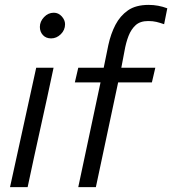

<svg xmlns="http://www.w3.org/2000/svg" viewBox="-20 -765 704 785"><path d="M189 -608Q168 -608 155.5 -621.5Q143 -635 143 -655Q143 -677 160 -695Q177 -713 200 -713Q219 -713 232.5 -698Q246 -683 246 -666Q246 -642 228.5 -625Q211 -608 189 -608ZM199 -488Q173 -365 146 -244Q119 -123 93 0H21Q48 -123 74.5 -244Q101 -365 128 -488Z M300 -488H404Q413 -535 423 -581Q433 -627 452 -663.5Q471 -700 503 -722.5Q535 -745 588 -745Q627 -745 664 -731Q661 -714 657.5 -698.5Q654 -683 651 -666Q634 -672 619.5 -675.5Q605 -679 586 -679Q553 -679 534.5 -662Q516 -645 505.5 -618Q495 -591 489 -556.5Q483 -522 476 -488H615Q611 -473 608 -458Q605 -443 601 -428H463Q440 -320 417.5 -214Q395 -108 372 0H300Q323 -108 345.5 -214Q368 -320 391 -428H286Q290 -443 293 -458Q296 -473 300 -488Z"/></svg>

Font: Rosa Sans Light
Style: Italic
Weight: 300
Italic angle: -12°
Designer: Pentagram / MCKL
Foundry: Pentagram / MCKL
Version: Version 1.005;September 16, 2019;FontCreator 11.5.0.2425 64-